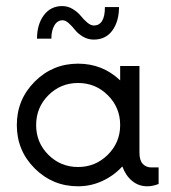

<svg xmlns="http://www.w3.org/2000/svg" viewBox="-20 -619 576 646"><path d="M190.9 -550.8Q172.9 -550.8 162.8 -533.2Q152.8 -515.6 152.8 -488.8H104.5Q104.5 -536.6 127.4 -567.6Q150.4 -598.6 189.5 -598.6Q208.5 -598.6 225.1 -588.4Q241.7 -578.1 251.5 -565.9Q261.2 -553.7 273.2 -543.5Q285.2 -533.2 295.4 -533.2Q333 -533.2 333 -595.2H380.4Q380.4 -547.4 358.2 -516.6Q335.9 -485.8 295.4 -485.8Q275.4 -485.8 258.5 -496.1Q241.7 -506.3 232.4 -518.3Q223.1 -530.3 211.9 -540.5Q200.7 -550.8 190.9 -550.8ZM488.8 -55.7H513.7V0Q493.7 7.8 475.6 7.8Q446.3 7.8 424.3 -10.5Q402.3 -28.8 391.6 -59.1Q362.8 -27.8 324.2 -10Q285.6 7.8 242.7 7.8Q157.2 7.8 96.9 -52.2Q36.6 -112.3 36.6 -198.2Q36.6 -284.2 96.9 -344.5Q157.2 -404.8 242.7 -404.8Q325.2 -404.8 384.3 -348.6V-397H449.2V-105.5Q449.2 -79.6 460.4 -67.6Q471.7 -55.7 488.8 -55.7ZM384.3 -198.2Q384.3 -257.3 342.8 -298.6Q301.3 -339.8 242.7 -339.8Q184.1 -339.8 142.8 -298.6Q101.6 -257.3 101.6 -198.2Q101.6 -139.2 142.8 -98.1Q184.1 -57.1 242.7 -57.1Q301.3 -57.1 342.8 -98.4Q384.3 -139.6 384.3 -198.2Z"/></svg>

Font: Now
Style: Regular
Weight: 400
Designer: Alfredo Marco Pradil
Foundry: Alfredo Marco Pradil
Version: Version 1.200;hotconv 1.0.109;makeotfexe 2.5.65596